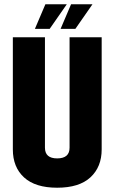

<svg xmlns="http://www.w3.org/2000/svg" viewBox="-20 -867 535 897"><path d="M305 -693H455V-169Q455 -87 402.5 -38.5Q350 10 247 10Q145 10 92.5 -38Q40 -86 40 -169V-693H190V-177Q190 -127 247 -127Q305 -127 305 -177ZM312 -847H412L332 -732H263ZM192 -847H292L212 -732H143Z"/></svg>

Font: Khand Black
Style: Regular
Weight: 900
Designer: Sanchit Sawaria and Jyotish Sonowal (Devanagari), Satya Rajpurohit (Latin)
Foundry: Indian Type Foundry
Version: Version 2.000;PS 1.0;hotconv 1.0.79;makeotf.lib2.5.61930